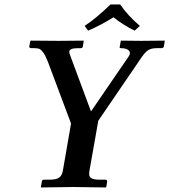

<svg xmlns="http://www.w3.org/2000/svg" viewBox="-20 -825 746 846"><path d="M256.8 -71.8 293 -280.8 190.9 -553.2Q179.7 -581.1 170.2 -594Q160.6 -606.9 152.8 -609.9Q145 -612.8 129.9 -612.8H119.1Q114.3 -612.8 111.3 -614.7Q108.4 -616.7 108.9 -620.1L113.8 -645L116.2 -646Q225.1 -645 237.8 -645L347.2 -646L349.1 -645L345.2 -621.1Q343.3 -612.8 336.9 -612.8Q316.9 -612.8 306.9 -611.8Q296.9 -610.8 290.8 -606.7Q284.7 -602.5 285.2 -595.7Q285.6 -588.9 291 -576.2L380.9 -334L546.9 -576.2Q557.6 -591.3 547.9 -602.1Q538.1 -612.8 512.2 -612.8Q505.4 -612.8 507.8 -620.1L512.2 -645L514.2 -646Q589.8 -645 601.1 -645L704.1 -646L706.1 -645L702.1 -621.1Q700.7 -612.8 690.9 -612.8H670.9Q648.4 -612.8 634.8 -605Q621.1 -597.2 605 -574.2L413.1 -293L374 -71.8Q369.6 -49.3 380.1 -41.3Q390.6 -33.2 419.9 -33.2H444.8Q448.2 -33.2 450.4 -30.8Q452.6 -28.3 452.1 -23.9L448.2 -1L444.8 1Q340.8 -1 304.2 -1L160.2 1V-1L164.1 -23.9Q165.5 -33.2 171.9 -33.2H198.2Q227.1 -33.2 240 -42Q252.9 -50.8 256.8 -71.8ZM509.8 -805.2Q542 -757.3 596.2 -710.9L573.2 -689.9Q517.6 -717.8 480 -749Q428.2 -715.8 368.2 -689.9L353 -710.9Q403.3 -744.1 466.8 -805.2Z"/></svg>

Font: Linux Libertine
Style: Bold Italic
Weight: 700
Italic angle: -11.5°
Designer: Philipp H. Poll
Foundry: Philipp H. Poll
Version: Version 4.0.5